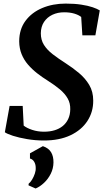

<svg xmlns="http://www.w3.org/2000/svg" viewBox="-20 -772 580 1070"><path d="M224.5 11Q176.5 11 131 3.2Q85.5 -4.5 52.2 -15.2Q19 -26 7 -35L33.5 -181.5H106.5L112 -72Q129.5 -58 160 -48Q190.5 -38 225 -38Q257.5 -38 284 -46Q310.5 -54 329.8 -69.8Q349 -85.5 360 -108.8Q371 -132 371.5 -162Q372.5 -196.5 357.2 -223.2Q342 -250 313.8 -273.8Q285.5 -297.5 246 -322.5Q215.5 -341.5 187.2 -363.5Q159 -385.5 136.2 -411.8Q113.5 -438 100.5 -470Q87.5 -502 87 -541Q87 -608.5 121.8 -655.5Q156.5 -702.5 215.2 -727.2Q274 -752 346 -752Q395 -752 432.5 -746.2Q470 -740.5 495.8 -731.8Q521.5 -723 536 -714L511.5 -575H439L432.5 -677.5Q418 -689 394 -696.2Q370 -703.5 337 -703.5Q301.5 -703.5 272.2 -689.8Q243 -676 225.5 -650Q208 -624 207.5 -586.5Q207.5 -549.5 224.8 -522Q242 -494.5 273.2 -470.2Q304.5 -446 346 -419.5Q385 -394.5 420 -365.2Q455 -336 477.2 -298.8Q499.5 -261.5 499.5 -211.5Q500 -148.5 467.2 -98Q434.5 -47.5 372.8 -18.2Q311 11 224.5 11ZM139 261 139.5 252Q150 243.5 159 228.5Q168 213.5 174 196Q180 178.5 179 162.5Q179 144.5 170.8 130Q162.5 115.5 147 111.5V82.5L219 42.5Q251 53.5 264.8 76.5Q278.5 99.5 278 133.5Q277.5 167 262.8 196.5Q248 226 225.2 247.2Q202.5 268.5 178.5 278.5Z"/></svg>

Font: Merriweather 48pt SemiBold
Style: Italic
Weight: 600
Italic angle: -7.8°
Designer: Eben Sorkin
Foundry: Eben Sorkin
Version: Version 2.101